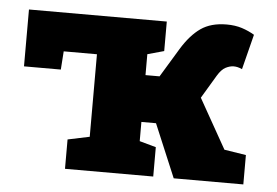

<svg xmlns="http://www.w3.org/2000/svg" viewBox="-43 -594 940 652"><g transform="rotate(5 426.5 -268.0)"><path d="M200.2 0V-100.1L274.4 -115.7V-397H161.1L156.7 -334.5H31.2V-528.3H501V-427.7L444.8 -412.1V-340.8H492.7L552.2 -439Q582 -487.8 616.7 -512Q651.4 -536.1 704.6 -536.1Q733.9 -536.1 757.1 -528.6Q780.3 -521 799.8 -509.3L769.5 -389.6Q760.3 -393.6 753.9 -395Q747.6 -396.5 740.7 -396.5Q728 -396.5 713.6 -389.2Q699.2 -381.8 686 -359.9L638.7 -280.8L733.9 -111.8L808.1 -100.1V0H570.8L494.6 -181.2H444.8V-115.7L501 -100.1V0Z"/></g></svg>

Font: Roboto Slab LO Black
Style: Regular
Weight: 900
Designer: Google
Version: Version 2.000